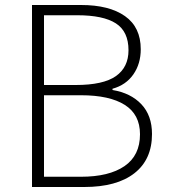

<svg xmlns="http://www.w3.org/2000/svg" viewBox="-20 -748 677 768"><path d="M108 -728H304Q417 -728 480 -683.5Q543 -639 543 -551Q543 -493 513.5 -450.5Q484 -408 430 -393V-388Q503 -376 545.5 -331Q588 -286 588 -212Q588 -110 517.5 -55Q447 0 317 0H108ZM494 -547Q494 -622 443.5 -654.5Q393 -687 289 -687H156V-408H283Q393 -408 443.5 -443.5Q494 -479 494 -547ZM540 -211Q540 -290 479 -328.5Q418 -367 304 -367H156V-41H304Q416 -41 478 -83.5Q540 -126 540 -211Z"/></svg>

Font: Merged Yaku Han JP ExtraLight
Style: Regular
Weight: 250
Designer: Ryoko NISHIZUKA 西塚涼子 (kana, bopomofo & ideographs); Paul D. Hunt (Latin, Greek & Cyrillic); Sandoll Communications 산돌커뮤니
Foundry: Adobe
Version: Version 2.004